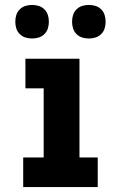

<svg xmlns="http://www.w3.org/2000/svg" viewBox="-20 -758 490 778"><path d="M74 0V-120H157V-400H83V-520H302V-120H376V0ZM340 -602Q326 -602 313 -606Q300 -610 290 -620Q280 -630 276 -643Q272 -656 272 -670Q272 -684 276 -697Q280 -710 290 -720Q300 -730 313 -734Q326 -738 340 -738Q354 -738 367 -734Q380 -730 390 -720Q400 -710 404 -697Q408 -684 408 -670Q408 -656 404 -643Q400 -630 390 -620Q380 -610 367 -606Q354 -602 340 -602ZM110 -602Q96 -602 83 -606Q70 -610 60 -620Q50 -630 46 -643Q42 -656 42 -670Q42 -684 46 -697Q50 -710 60 -720Q70 -730 83 -734Q96 -738 110 -738Q124 -738 137 -734Q150 -730 160 -720Q170 -710 174 -697Q178 -684 178 -670Q178 -656 174 -643Q170 -630 160 -620Q150 -610 137 -606Q124 -602 110 -602Z"/></svg>

Font: Iosevka Etoile Heavy
Style: Regular
Weight: 900
Designer: Belleve Invis
Foundry: Belleve Invis
Version: Version 22.1.2; ttfautohint (v1.8.4)